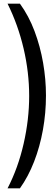

<svg xmlns="http://www.w3.org/2000/svg" viewBox="-20 -820 299 1040"><path d="M229 -303Q229 -390 213.5 -479.5Q198 -569 167 -651.5Q136 -734 88 -800H21Q78 -685 108 -556.5Q138 -428 138 -300Q138 -173 108 -41.5Q78 90 21 200H88Q133 137 164.5 56Q196 -25 212.5 -116.5Q229 -208 229 -303Z"/></svg>

Font: Big Shoulders Text Medium
Style: Regular
Weight: 500
Designer: Patric King
Foundry: XO Type Co
Version: Version 1.000; ttfautohint (v1.8.2)